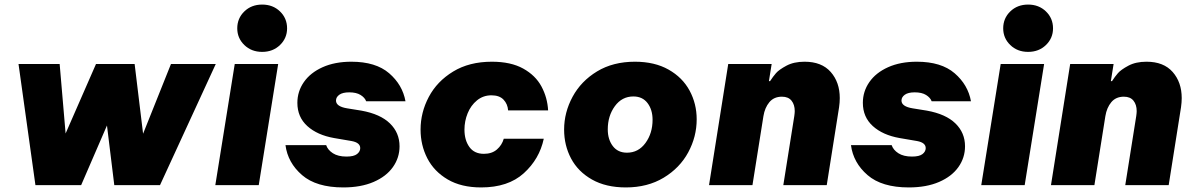

<svg xmlns="http://www.w3.org/2000/svg" viewBox="-20 -810 5225 840"><path d="M606 -225 728 -530H924L680 0H480L448 -261L335 0H135L61 -530H241L267 -226L400 -530H569Z M1018 -686Q1018 -730 1049 -760Q1080 -790 1127 -790Q1174 -790 1205 -760Q1236 -730 1236 -686Q1236 -643 1205 -613Q1174 -583 1127 -583Q1080 -583 1049 -613Q1018 -643 1018 -686ZM1112 0H922L1007 -530H1197Z M1229 -175H1407Q1414 -154 1436.5 -139.5Q1459 -125 1496 -125Q1528 -125 1542 -136Q1556 -147 1556 -162Q1556 -186 1518 -193L1442 -206Q1368 -219 1324.5 -258.5Q1281 -298 1281 -360Q1281 -410 1309.5 -451Q1338 -492 1391.5 -516Q1445 -540 1517 -540Q1624 -540 1682.5 -489.5Q1741 -439 1754 -367H1582Q1576 -383 1557.5 -394.5Q1539 -406 1508 -406Q1479 -406 1464.5 -395.5Q1450 -385 1450 -370Q1450 -344 1499 -336L1561 -326Q1644 -311 1686 -270Q1728 -229 1728 -170Q1728 -120 1699 -79Q1670 -38 1614.5 -14Q1559 10 1482 10Q1364 10 1301.5 -44Q1239 -98 1229 -175Z M1820 -243Q1820 -318 1856 -386Q1892 -454 1962.5 -497Q2033 -540 2132 -540Q2215 -540 2269 -510Q2323 -480 2349 -431.5Q2375 -383 2378 -327H2203Q2201 -355 2183 -374Q2165 -393 2130 -393Q2094 -393 2067 -371Q2040 -349 2026 -314.5Q2012 -280 2012 -243Q2012 -197 2033.5 -167Q2055 -137 2097 -137Q2132 -137 2154 -156Q2176 -175 2184 -203H2359Q2340 -114 2271.5 -52Q2203 10 2085 10Q1998 10 1938.5 -25Q1879 -60 1849.5 -117.5Q1820 -175 1820 -243Z M2448 -243Q2448 -318 2485 -386.5Q2522 -455 2592 -497.5Q2662 -540 2758 -540Q2844 -540 2905 -505.5Q2966 -471 2997 -413.5Q3028 -356 3028 -288Q3028 -212 2991 -143.5Q2954 -75 2883.5 -32.5Q2813 10 2718 10Q2631 10 2570 -24.5Q2509 -59 2478.5 -116.5Q2448 -174 2448 -243ZM2835 -286Q2835 -330 2813 -359Q2791 -388 2751 -388Q2701 -388 2670 -345.5Q2639 -303 2639 -244Q2639 -200 2661 -171Q2683 -142 2723 -142Q2773 -142 2804 -184.5Q2835 -227 2835 -286Z M3082 0 3166 -530H3356L3344 -455H3349Q3362 -475 3375 -490Q3388 -505 3420.5 -522.5Q3453 -540 3500 -540Q3575 -540 3614.5 -495Q3654 -450 3654 -381Q3654 -362 3651 -341L3597 0H3407L3455 -302Q3457 -316 3457 -324Q3457 -352 3443 -369.5Q3429 -387 3401 -387Q3366 -387 3346 -363Q3326 -339 3320 -302L3272 0Z M3703 -175H3881Q3888 -154 3910.5 -139.5Q3933 -125 3970 -125Q4002 -125 4016 -136Q4030 -147 4030 -162Q4030 -186 3992 -193L3916 -206Q3842 -219 3798.5 -258.5Q3755 -298 3755 -360Q3755 -410 3783.5 -451Q3812 -492 3865.5 -516Q3919 -540 3991 -540Q4098 -540 4156.5 -489.5Q4215 -439 4228 -367H4056Q4050 -383 4031.5 -394.5Q4013 -406 3982 -406Q3953 -406 3938.5 -395.5Q3924 -385 3924 -370Q3924 -344 3973 -336L4035 -326Q4118 -311 4160 -270Q4202 -229 4202 -170Q4202 -120 4173 -79Q4144 -38 4088.5 -14Q4033 10 3956 10Q3838 10 3775.5 -44Q3713 -98 3703 -175Z M4369 -686Q4369 -730 4400 -760Q4431 -790 4478 -790Q4525 -790 4556 -760Q4587 -730 4587 -686Q4587 -643 4556 -613Q4525 -583 4478 -583Q4431 -583 4400 -613Q4369 -643 4369 -686ZM4463 0H4273L4358 -530H4548Z M4578 0 4662 -530H4852L4840 -455H4845Q4858 -475 4871 -490Q4884 -505 4916.5 -522.5Q4949 -540 4996 -540Q5071 -540 5110.5 -495Q5150 -450 5150 -381Q5150 -362 5147 -341L5093 0H4903L4951 -302Q4953 -316 4953 -324Q4953 -352 4939 -369.5Q4925 -387 4897 -387Q4862 -387 4842 -363Q4822 -339 4816 -302L4768 0Z"/></svg>

Font: Be Vietnam Black
Style: Italic
Weight: 900
Italic angle: -9°
Designer: Lam Bao; Tony Le; Vietanh Nguyen
Foundry: Yellow Type Foundry
Version: Version 5.000